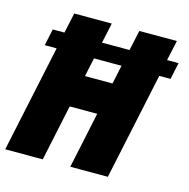

<svg xmlns="http://www.w3.org/2000/svg" viewBox="-121 -790 877 889"><g transform="rotate(15 317.0 -345.0)"><path d="M636 -513H582L473 0H293L350 -269H218L161 0H-19L90 -513H33L50 -593H106L127 -690H307L286 -593H418L439 -690H619L598 -593H653ZM401 -513H269L250 -423H382Z"/></g></svg>

Font: Decalotype Black Italic
Style: Regular
Weight: 900
Italic angle: -12°
Designer: Alfredo Marco Pradil
Foundry: Alfredo Marco Pradil
Version: Version 1.0